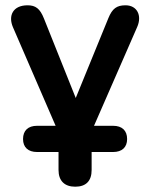

<svg xmlns="http://www.w3.org/2000/svg" viewBox="-20 -517 566 725"><path d="M264 188C305 188 326 166 326 125V57H407C441 57 460 39 460 8C460 -24 441 -42 407 -42H335L498 -415C517 -458 498 -497 454 -497C421 -497 404 -485 389 -448L266 -147L146 -447C131 -485 114 -497 84 -497C29 -497 10 -458 29 -414L190 -42H120C86 -42 67 -24 67 8C67 39 86 57 120 57H201V125C201 166 224 188 264 188Z"/></svg>

Font: Nunito
Style: Bold
Weight: 700
Designer: Vernon Adams
Foundry: Vernon Adams
Version: Version 3.602